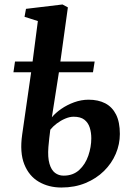

<svg xmlns="http://www.w3.org/2000/svg" viewBox="-20 -826 603 857"><path d="M211.5 -302.5Q227.5 -322 253.5 -340Q279.5 -358 311.2 -369.5Q343 -381 375.5 -381Q418.5 -381 449.8 -364.8Q481 -348.5 498 -314.8Q515 -281 515 -228Q515 -182.5 496.8 -139.5Q478.5 -96.5 444.2 -62.8Q410 -29 361.8 -9Q313.5 11 254 11Q197.5 11 153.5 -14.5Q109.5 -40 88.5 -92.5Q67.5 -145 79 -225.5L119 -503.5H40L47 -551.5H125.5L149 -732L89.5 -751L96 -786.5L259 -806L283 -793L249.5 -551.5H402.5L395 -503.5H243ZM308.5 -305Q291 -305 271 -296.5Q251 -288 233.5 -274.8Q216 -261.5 204.5 -247Q202 -227.5 199.8 -208.2Q197.5 -189 196 -169.5Q192.5 -123.5 200.8 -95.2Q209 -67 225.5 -54.5Q242 -42 264 -42Q306 -42 333.5 -67.2Q361 -92.5 374.2 -131.2Q387.5 -170 387.5 -209Q387.5 -234.5 380.5 -256.5Q373.5 -278.5 356.5 -291.8Q339.5 -305 308.5 -305Z"/></svg>

Font: Merriweather 28pt SemiBold
Style: Italic
Weight: 600
Italic angle: -7.8°
Version: Version 2.101